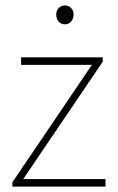

<svg xmlns="http://www.w3.org/2000/svg" viewBox="-20 -690 436 710"><path d="M25.9 0V-16.1L319.8 -450.2H58.1V-478H359.9V-461.9L65.9 -27.8H370.1V0ZM188 -636.2Q188 -650.9 197.3 -660.4Q206.5 -669.9 220.2 -669.9Q233.9 -669.9 242.9 -660.4Q252 -650.9 252 -636.2Q252 -620.1 242.9 -610.1Q233.9 -600.1 220.2 -600.1Q206.5 -600.1 197.3 -610.1Q188 -620.1 188 -636.2Z"/></svg>

Font: Source Sans 3 ExtraLight
Style: Regular
Weight: 200
Designer: Paul D. Hunt
Foundry: Adobe
Version: Version 3.052;hotconv 1.1.0;makeotfexe 2.6.0